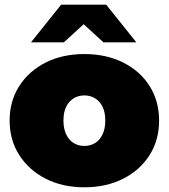

<svg xmlns="http://www.w3.org/2000/svg" viewBox="-20 -787 718 817"><path d="M339 10Q246 10 174.5 -26.5Q103 -63 62 -127Q21 -191 21 -274Q21 -357 62 -421Q103 -485 174.5 -521Q246 -557 339 -557Q432 -557 504 -521Q576 -485 616.5 -421Q657 -357 657 -274Q657 -191 616.5 -127Q576 -63 504 -26.5Q432 10 339 10ZM339 -166Q364 -166 384 -178Q404 -190 416 -214.5Q428 -239 428 -274Q428 -310 416 -333.5Q404 -357 384 -369Q364 -381 339 -381Q314 -381 294 -369Q274 -357 262 -333.5Q250 -310 250 -274Q250 -239 262 -214.5Q274 -190 294 -178Q314 -166 339 -166ZM112 -607 240 -767H432L560 -607H420L278 -737H394L252 -607Z"/></svg>

Font: MOST Montserrat Black
Style: Regular
Weight: 900
Designer: Julieta Ulanovsky
Foundry: Julieta Ulanovsky
Version: Version 8.000;March 11, 2024;FontCreator 15.0.0.2926 64-bit